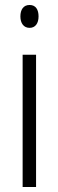

<svg xmlns="http://www.w3.org/2000/svg" viewBox="-20 -752 234 772"><path d="M99 -732C74 -732 62 -713 62 -686C62 -659 75 -640 99 -640C122 -640 135 -658 135 -686C135 -713 124 -732 99 -732ZM125 -532H71V0H125Z"/></svg>

Font: Noto Sans UI Condensed Light
Style: Regular
Weight: 300
Width: 3
Designer: Monotype Design Team
Foundry: Monotype Imaging Inc.
Version: Version 1.901